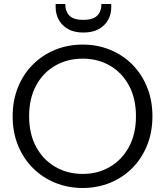

<svg xmlns="http://www.w3.org/2000/svg" viewBox="-20 -929 821 956"><path d="M534 -893Q534 -858 518 -829.5Q502 -801 471.5 -784Q441 -767 395 -767Q349 -767 318.5 -784.5Q288 -802 272.5 -830.5Q257 -859 257 -894V-909H305Q305 -872 326 -851Q347 -830 395 -830Q443 -830 464 -851Q485 -872 485 -909H534ZM392 7Q318 7 254.5 -19Q191 -45 143.5 -92.5Q96 -140 69.5 -205.5Q43 -271 43 -350Q43 -429 69.5 -494.5Q96 -560 143.5 -607.5Q191 -655 254.5 -681Q318 -707 392 -707Q465 -707 528.5 -681Q592 -655 639 -607.5Q686 -560 712.5 -494.5Q739 -429 739 -350Q739 -271 712.5 -205.5Q686 -140 639 -92.5Q592 -45 528.5 -19Q465 7 392 7ZM392 -63Q467 -63 527 -98Q587 -133 622 -197.5Q657 -262 657 -350Q657 -439 622 -503.5Q587 -568 527 -602.5Q467 -637 392 -637Q316 -637 255.5 -602.5Q195 -568 160 -503.5Q125 -439 125 -350Q125 -262 160 -197.5Q195 -133 255.5 -98Q316 -63 392 -63Z"/></svg>

Font: Albert Sans
Style: Regular
Weight: 400
Designer: Andreas Rasmussen
Foundry: a.Foundry
Version: Version 1.025